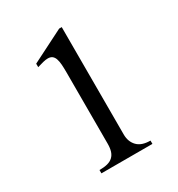

<svg xmlns="http://www.w3.org/2000/svg" viewBox="-167 -804 844 912"><g transform="rotate(-30 255.0 -348.0)"><path d="M123 0V-18.1Q148.9 -18.1 167.2 -22.9Q185.5 -27.8 197 -38.6Q208.5 -49.3 213.9 -66.2Q219.2 -83 219.2 -106.9V-499Q219.2 -523.4 217.8 -542.2Q216.3 -561 211.7 -574Q207 -586.9 198.2 -593.5Q189.5 -600.1 174.8 -600.1Q163.1 -600.1 148.2 -596.2Q133.3 -592.3 115.2 -586.9V-606L293 -695.8H307.1V-106.9Q307.1 -67.4 330.8 -42.7Q354.5 -18.1 402.8 -18.1V0Z"/></g></svg>

Font: Warasṭra
Style: Regular
Weight: 400
Designer: R.S. Wihananto
Foundry: R.S. Wihananto
Version: Version 2.0.1